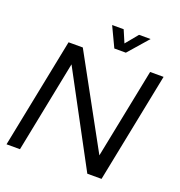

<svg xmlns="http://www.w3.org/2000/svg" viewBox="-154 -1014 1076 1145"><g transform="rotate(20 384.5 -442.0)"><path d="M13.7 0 153.3 -698.2H243.7L556.6 -127.4L670.9 -698.2H756.3L616.7 0H526.4L214.8 -580.6L99.1 0ZM362.3 -883.8H435.5L468.8 -805.7L533.2 -883.8H606.4L495.6 -756.8H422.4Z"/></g></svg>

Font: Sansation
Style: Italic
Weight: 400
Designer: Bernd Montag
Version: Version 1.301